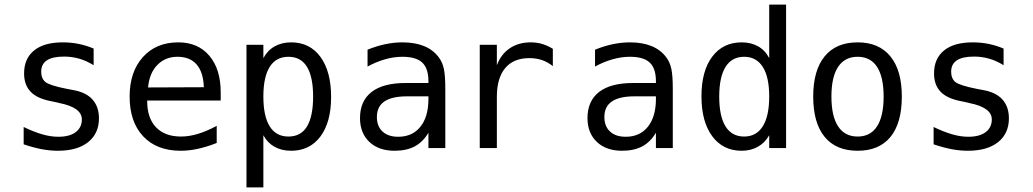

<svg xmlns="http://www.w3.org/2000/svg" viewBox="-20 -651 4540 844"><path d="M391.6 -437.5V-364.3Q360.4 -383.8 328.1 -393.1Q295.9 -402.3 261.7 -402.3Q210.9 -402.3 186 -385.7Q161.1 -369.1 161.1 -335.9Q161.1 -305.7 179.7 -290.5Q198.2 -275.4 272.5 -260.7L302.7 -254.9Q358.4 -245.1 386.7 -213.4Q415 -181.6 415 -130.9Q415 -64.5 367.7 -26.4Q320.3 11.7 234.4 11.7Q200.2 11.7 163.6 4.9Q127 -2 84 -16.6V-92.8Q126 -72.3 164.1 -61Q202.1 -49.8 236.3 -49.8Q286.1 -49.8 313 -70.3Q339.8 -90.8 339.8 -126Q339.8 -178.7 240.2 -198.2L237.3 -199.2L210 -205.1Q144.5 -216.8 115.2 -247.1Q85.9 -277.3 85.9 -328.1Q85.9 -393.6 129.9 -429.2Q173.8 -464.8 255.9 -464.8Q292 -464.8 325.7 -458Q359.4 -451.2 391.6 -437.5Z M950.2 -245.1V-209H627V-207Q627 -131.8 666 -91.3Q705.1 -50.8 775.4 -50.8Q811.5 -50.8 850.1 -62.5Q888.7 -74.2 932.6 -97.7V-22.5Q890.6 -5.9 851.1 2.9Q811.5 11.7 774.4 11.7Q668.9 11.7 609.4 -51.8Q549.8 -115.2 549.8 -226.6Q549.8 -335 607.9 -399.9Q666 -464.8 763.7 -464.8Q850.6 -464.8 900.4 -405.8Q950.2 -346.7 950.2 -245.1ZM876 -267.6Q874 -333 844.7 -367.2Q815.4 -401.4 759.8 -401.4Q707 -401.4 671.9 -365.7Q636.7 -330.1 630.9 -266.6Z M1137.7 -56.6V172.9H1063.5V-454.1H1137.7V-395.5Q1156.2 -429.7 1187.5 -447.3Q1218.8 -464.8 1259.8 -464.8Q1341.8 -464.8 1388.7 -400.9Q1435.5 -336.9 1435.5 -224.6Q1435.5 -114.3 1388.7 -51.3Q1341.8 11.7 1259.8 11.7Q1217.8 11.7 1186.5 -5.9Q1155.3 -23.4 1137.7 -56.6ZM1356.4 -226.6Q1356.4 -312.5 1329.6 -356.9Q1302.7 -401.4 1248 -401.4Q1193.4 -401.4 1165.5 -356.9Q1137.7 -312.5 1137.7 -226.6Q1137.7 -140.6 1165.5 -95.7Q1193.4 -50.8 1248 -50.8Q1302.7 -50.8 1329.6 -95.2Q1356.4 -139.6 1356.4 -226.6Z M1768.6 -227.5Q1703.1 -227.5 1669.9 -205.1Q1636.7 -182.6 1636.7 -136.7Q1636.7 -95.7 1661.6 -72.8Q1686.5 -49.8 1730.5 -49.8Q1792 -49.8 1827.1 -92.8Q1862.3 -135.7 1863.3 -211.9V-227.5ZM1937.5 -258.8V0H1863.3V-67.4Q1838.9 -26.4 1802.7 -7.3Q1766.6 11.7 1714.8 11.7Q1644.5 11.7 1603.5 -27.3Q1562.5 -66.4 1562.5 -131.8Q1562.5 -207 1613.3 -246.6Q1664.1 -286.1 1762.7 -286.1H1863.3V-297.9Q1862.3 -352.5 1835 -377Q1807.6 -401.4 1749 -401.4Q1710.9 -401.4 1671.9 -390.1Q1632.8 -378.9 1595.7 -358.4V-432.6Q1636.7 -449.2 1674.8 -457Q1712.9 -464.8 1749 -464.8Q1804.7 -464.8 1844.7 -448.2Q1884.8 -431.6 1909.2 -398.4Q1924.8 -377.9 1931.2 -348.1Q1937.5 -318.4 1937.5 -258.8Z M2410.2 -360.4Q2386.7 -378.9 2361.8 -387.2Q2336.9 -395.5 2306.6 -395.5Q2237.3 -395.5 2200.7 -351.6Q2164.1 -307.6 2164.1 -225.6V0H2088.9V-454.1H2164.1V-364.3Q2182.6 -413.1 2221.2 -439Q2259.8 -464.8 2312.5 -464.8Q2340.8 -464.8 2364.3 -457.5Q2387.7 -450.2 2410.2 -436.5Z M2768.6 -227.5Q2703.1 -227.5 2669.9 -205.1Q2636.7 -182.6 2636.7 -136.7Q2636.7 -95.7 2661.6 -72.8Q2686.5 -49.8 2730.5 -49.8Q2792 -49.8 2827.1 -92.8Q2862.3 -135.7 2863.3 -211.9V-227.5ZM2937.5 -258.8V0H2863.3V-67.4Q2838.9 -26.4 2802.7 -7.3Q2766.6 11.7 2714.8 11.7Q2644.5 11.7 2603.5 -27.3Q2562.5 -66.4 2562.5 -131.8Q2562.5 -207 2613.3 -246.6Q2664.1 -286.1 2762.7 -286.1H2863.3V-297.9Q2862.3 -352.5 2835 -377Q2807.6 -401.4 2749 -401.4Q2710.9 -401.4 2671.9 -390.1Q2632.8 -378.9 2595.7 -358.4V-432.6Q2636.7 -449.2 2674.8 -457Q2712.9 -464.8 2749 -464.8Q2804.7 -464.8 2844.7 -448.2Q2884.8 -431.6 2909.2 -398.4Q2924.8 -377.9 2931.2 -348.1Q2937.5 -318.4 2937.5 -258.8Z M3361.3 -395.5V-630.9H3435.5V0H3361.3V-56.6Q3342.8 -23.4 3311.5 -5.9Q3280.3 11.7 3240.2 11.7Q3158.2 11.7 3110.8 -52.2Q3063.5 -116.2 3063.5 -227.5Q3063.5 -338.9 3110.8 -401.9Q3158.2 -464.8 3240.2 -464.8Q3281.2 -464.8 3312.5 -447.3Q3343.8 -429.7 3361.3 -395.5ZM3141.6 -226.6Q3141.6 -139.6 3169.4 -95.2Q3197.3 -50.8 3251 -50.8Q3304.7 -50.8 3333 -95.7Q3361.3 -140.6 3361.3 -226.6Q3361.3 -312.5 3333 -356.9Q3304.7 -401.4 3251 -401.4Q3197.3 -401.4 3169.4 -356.9Q3141.6 -312.5 3141.6 -226.6Z M3750 -401.4Q3693.4 -401.4 3664.1 -356.9Q3634.8 -312.5 3634.8 -226.6Q3634.8 -140.6 3664.1 -95.7Q3693.4 -50.8 3750 -50.8Q3806.6 -50.8 3835.4 -95.7Q3864.3 -140.6 3864.3 -226.6Q3864.3 -312.5 3835.4 -356.9Q3806.6 -401.4 3750 -401.4ZM3750 -464.8Q3843.8 -464.8 3894 -403.3Q3944.3 -341.8 3944.3 -226.6Q3944.3 -110.4 3894.5 -49.3Q3844.7 11.7 3750 11.7Q3655.3 11.7 3605 -49.3Q3554.7 -110.4 3554.7 -226.6Q3554.7 -341.8 3605 -403.3Q3655.3 -464.8 3750 -464.8Z M4391.6 -437.5V-364.3Q4360.4 -383.8 4328.1 -393.1Q4295.9 -402.3 4261.7 -402.3Q4210.9 -402.3 4186 -385.7Q4161.1 -369.1 4161.1 -335.9Q4161.1 -305.7 4179.7 -290.5Q4198.2 -275.4 4272.5 -260.7L4302.7 -254.9Q4358.4 -245.1 4386.7 -213.4Q4415 -181.6 4415 -130.9Q4415 -64.5 4367.7 -26.4Q4320.3 11.7 4234.4 11.7Q4200.2 11.7 4163.6 4.9Q4127 -2 4084 -16.6V-92.8Q4126 -72.3 4164.1 -61Q4202.1 -49.8 4236.3 -49.8Q4286.1 -49.8 4313 -70.3Q4339.8 -90.8 4339.8 -126Q4339.8 -178.7 4240.2 -198.2L4237.3 -199.2L4210 -205.1Q4144.5 -216.8 4115.2 -247.1Q4085.9 -277.3 4085.9 -328.1Q4085.9 -393.6 4129.9 -429.2Q4173.8 -464.8 4255.9 -464.8Q4292 -464.8 4325.7 -458Q4359.4 -451.2 4391.6 -437.5Z"/></svg>

Font: BabelStone Shapes
Style: Regular
Weight: 400
Designer: Andrew West
Foundry: BabelStone
Version: Version 15.0.0 September 13, 2022